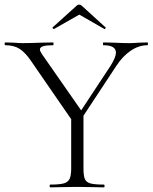

<svg xmlns="http://www.w3.org/2000/svg" viewBox="-25 -808 658 828"><path d="M611 -613Q574 -613 539 -589.5Q504 -566 476 -523L335 -309V-81Q335 -50 341 -36Q347 -22 365 -17Q383 -12 423 -12Q426 -12 426 -6Q426 0 423 0Q393 0 376 -1L308 -2L240 -1Q222 0 192 0Q189 0 189 -6Q189 -12 192 -12Q231 -12 249.5 -17Q268 -22 275 -36.5Q282 -51 282 -81V-294L111 -542Q85 -581 60 -597Q35 -613 -2 -613Q-5 -613 -5 -619Q-5 -625 -2 -625L35 -624Q59 -622 71 -622Q104 -622 152 -624L204 -625Q206 -625 206 -619Q206 -613 204 -613Q174 -613 160.5 -608.5Q147 -604 147 -594Q147 -588 157 -573L325 -332L453 -526Q475 -562 475 -581Q475 -613 421 -613Q419 -613 419 -619Q419 -625 421 -625L466 -624Q504 -622 533 -622Q550 -622 574 -624L611 -625Q613 -625 613 -619Q613 -613 611 -613ZM305 -783Q310 -788 317 -788Q323 -788 328 -783L430 -690Q431 -690 431 -688Q431 -686 428.5 -684Q426 -682 425 -683L317 -745L208 -683Q206 -682 203 -685.5Q200 -689 202 -690Z"/></svg>

Font: Cormorant Infant Light
Style: Regular
Weight: 300
Designer: Christian Thalmann (Catharsis Fonts)
Version: Version 3.000